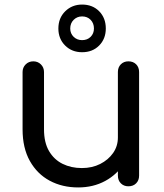

<svg xmlns="http://www.w3.org/2000/svg" viewBox="-20 -817 720 842"><path d="M323 5Q253 5 198 -24.5Q143 -54 111 -111Q79 -168 79 -250V-501Q79 -521 92.5 -534.5Q106 -548 126 -548Q146 -548 159.5 -534.5Q173 -521 173 -501V-250Q173 -192 195 -154.5Q217 -117 254.5 -98.5Q292 -80 339 -80Q384 -80 419.5 -98Q455 -116 476 -146Q497 -176 497 -214H557Q556 -152 525 -102Q494 -52 441.5 -23.5Q389 5 323 5ZM543 0Q523 0 510 -13Q497 -26 497 -47V-501Q497 -522 510 -535Q523 -548 543 -548Q564 -548 577 -535Q590 -522 590 -501V-47Q590 -26 577 -13Q564 0 543 0ZM340 -588Q295 -588 265.5 -617.5Q236 -647 236 -692Q236 -738 266 -767.5Q296 -797 340 -797Q386 -797 415 -767.5Q444 -738 444 -692Q444 -647 415 -617.5Q386 -588 340 -588ZM340 -641Q363 -641 377.5 -655.5Q392 -670 392 -692Q392 -715 377.5 -730Q363 -745 340 -745Q318 -745 303 -730Q288 -715 288 -692Q288 -670 303 -655.5Q318 -641 340 -641Z"/></svg>

Font: Comfortaa SemiBold
Style: Regular
Weight: 600
Designer: Johan Aakerlund
Foundry: Johan Aakerlund
Version: Version 3.104; ttfautohint (v1.8.1.43-b0c9)